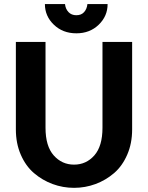

<svg xmlns="http://www.w3.org/2000/svg" viewBox="-20 -906 719 933"><path d="M57.1 -276.9V-702.1H201.2V-285.2Q201.2 -195.8 241 -150.9Q280.8 -106 339.8 -106Q398.9 -106 438.5 -150.9Q478 -195.8 478 -285.2V-702.1H622.1V-276.9Q622.1 -209 598.1 -154.1Q574.2 -99.1 534.2 -64.7Q494.1 -30.3 444.1 -11.7Q394 6.8 339.8 6.8Q285.6 6.8 235.6 -11.7Q185.5 -30.3 145.3 -64.7Q105 -99.1 81.1 -154.1Q57.1 -209 57.1 -276.9ZM351.1 -744.1Q285.2 -744.1 241.7 -785.9Q198.2 -827.6 198.2 -886.2H295.9Q298.3 -862.8 312.7 -847.4Q327.1 -832 351.1 -832Q375 -832 388.7 -847.2Q402.3 -862.3 404.8 -886.2H502.9Q502.9 -827.6 459.7 -785.9Q416.5 -744.1 351.1 -744.1Z"/></svg>

Font: LT Superior
Style: Bold
Weight: 400
Designer: Daniel Lyons
Foundry: LyonsType
Version: Version 1.000